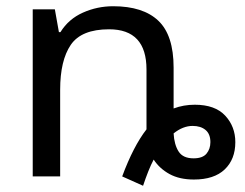

<svg xmlns="http://www.w3.org/2000/svg" viewBox="-20 -566 785 616"><path d="M372 0Q408 -97 450 -151V-343Q450 -472 330 -472Q241 -472 207 -422Q173 -372 173 -278V0H85V-536H156L169 -463H174Q200 -505 246 -525.5Q292 -546 343 -546Q439 -546 488 -499.5Q537 -453 537 -349V-218Q569 -230 605 -230Q670 -230 702.5 -195Q735 -160 735 -110Q735 -55 701 -22.5Q667 10 602 10Q556 10 524 -7.5Q492 -25 473 -54Q464 -37 455.5 -15.5Q447 6 439 30ZM601 -58Q630 -58 642.5 -73Q655 -88 655 -110Q655 -136 639.5 -149Q624 -162 598 -162Q567 -162 537 -138Q539 -102 553 -80Q567 -58 601 -58Z"/></svg>

Font: Noto Sans Living
Style: Regular
Weight: 400
Designer: Monotype Design Team
Foundry: Monotype Imaging Inc.
Version: Version 2.013; ttfautohint (v1.8.4.7-5d5b)